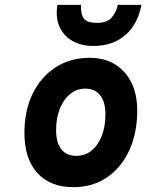

<svg xmlns="http://www.w3.org/2000/svg" viewBox="-20 -762 605 794"><path d="M284 12Q187.5 12 134.2 -46.8Q81 -105.5 81 -213Q81 -305 115.2 -374.8Q149.5 -444.5 210.2 -483.8Q271 -523 351 -523Q441 -523 494.2 -463.8Q547.5 -404.5 547.5 -305Q547.5 -211 514.2 -139.5Q481 -68 421.8 -28Q362.5 12 284 12ZM296 -117.5Q331.5 -117.5 358.5 -139.2Q385.5 -161 400.8 -200Q416 -239 416 -289.5Q416 -340.5 394.2 -368Q372.5 -395.5 332 -395.5Q297 -395.5 270 -373.2Q243 -351 227.5 -312.8Q212 -274.5 212 -225Q212 -172.5 233.5 -145Q255 -117.5 296 -117.5ZM365 -572Q316 -572 279.5 -592.8Q243 -613.5 226 -651.8Q209 -690 217.5 -742H315Q313.5 -703.5 326.5 -685.5Q339.5 -667.5 382 -667.5Q424.5 -667.5 443.2 -691Q462 -714.5 467 -742H565Q556 -692.5 531 -654.2Q506 -616 464.5 -594Q423 -572 365 -572Z"/></svg>

Font: Overpass ExtraBold
Style: Italic
Weight: 800
Italic angle: -10°
Designer: Delve Withrington, Dave Bailey, Thomas Jockin
Foundry: Delve Fonts LLC
Version: Version 4.000